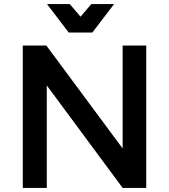

<svg xmlns="http://www.w3.org/2000/svg" viewBox="-20 -924 832 944"><path d="M434 -764H318L211 -904H323L376 -842L429 -904H541ZM583 -700H699V0H583L210 -504V0H92V-700H208L583 -194Z"/></svg>

Font: Montserrat-Arabic
Style: Regular
Weight: 400
Designer: Mohamed Gaber
Foundry: Kief Type Foundry
Version: Version 5.008;PS 005.008;hotconv 1.0.88;makeotf.lib2.5.64775